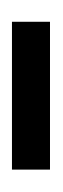

<svg xmlns="http://www.w3.org/2000/svg" viewBox="86 -482 102 313"><g transform="rotate(90 136.5 -326.0)"><path d="M16 -295V-357H257V-295Z"/></g></svg>

Font: AXENEO7
Style: Regular
Weight: 400
Designer: Hector Gatti, Simon Guibord
Foundry: Omnibus-Type, Jean-Christophe Thérien
Version: Version 1.000